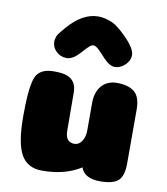

<svg xmlns="http://www.w3.org/2000/svg" viewBox="-86 -845 796 917"><g transform="rotate(10 312.5 -386.0)"><path d="M265 -211Q265 -154 309 -154Q331 -154 345 -175Q359 -196 359 -229V-363Q359 -388 366 -409Q373 -430 386 -445Q399 -460 418 -468Q437 -476 460 -476Q514 -476 544 -452.5Q574 -429 574 -366V-106Q574 -45 549 -22Q524 1 461 1Q385 1 367 -50Q291 -1 179 -1Q108 -1 77 -56.5Q46 -112 46 -239Q46 -302 49 -341.5Q52 -381 58.5 -409.5Q65 -438 78.5 -452Q92 -466 110.5 -472Q129 -478 159 -478Q215 -478 239.5 -457Q264 -436 264 -394ZM456 -702Q507 -651 507 -619Q507 -600 496 -584Q485 -568 468.5 -558.5Q452 -549 435 -549Q410 -549 381 -580Q376 -586 368 -594Q360 -602 356.5 -606Q353 -610 347.5 -615.5Q342 -621 339 -623Q336 -625 332 -628Q328 -631 325 -632Q322 -633 318 -633Q314 -633 309.5 -631Q305 -629 301 -625.5Q297 -622 291.5 -617Q286 -612 282 -607.5Q278 -603 271.5 -595.5Q265 -588 260 -583Q229 -551 202 -551Q172 -551 151 -571Q130 -591 130 -619Q130 -626 132 -633.5Q134 -641 136 -646Q138 -651 144 -659Q150 -667 152.5 -670Q155 -673 162.5 -681.5Q170 -690 171 -692Q241 -773 317 -773Q336 -773 354.5 -768Q373 -763 386 -757Q399 -751 414 -739.5Q429 -728 436 -721Q443 -714 456 -702Z"/></g></svg>

Font: Coiny 2.0
Style: Regular
Weight: 400
Version: Version 1.001 July 11, 2018